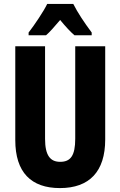

<svg xmlns="http://www.w3.org/2000/svg" viewBox="-20 -950 614 980"><path d="M354 -930H221C204 -894 155 -821 126 -784V-770H215C234 -786 258 -814 287 -848C315 -814 339 -788 360 -770H448V-784C410 -835 376 -886 354 -930ZM517 -238V-714H364V-242C364 -155 340 -124 287 -124C237 -124 210 -156 210 -241V-714H58V-235C58 -70 139 10 286 10C436 10 517 -74 517 -238Z"/></svg>

Font: Noto Sans Khmer UI ExtraCondensed ExtraBold
Style: Regular
Weight: 800
Width: 2
Designer: Danh Hong and the Monotype Design Team
Foundry: Monotype Imaging Inc.
Version: Version 2.002